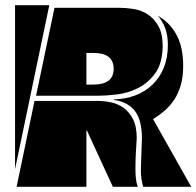

<svg xmlns="http://www.w3.org/2000/svg" viewBox="-20 -720 757 740"><path d="M190 -690H440Q465 -690 494 -685.5Q523 -681 548 -665.5Q573 -650 590 -620.5Q607 -591 607 -542Q606 -476 578.5 -438Q551 -400 512 -380.5Q473 -361 430.5 -356Q388 -351 358 -351H119ZM415 0 315 -217H313V0H44L113 -331H358Q382 -331 408 -325.5Q434 -320 456 -304.5Q478 -289 492.5 -261Q507 -233 507 -187Q505 -157 503.5 -129Q502 -101 502 -72Q502 -52 503.5 -34.5Q505 -17 511 0ZM600 -652Q640 -626 663 -580.5Q686 -535 686 -465Q686 -423 676.5 -391Q667 -359 651 -335Q635 -311 614 -293Q593 -275 570 -261L717 0H532Q523 -30 523 -62V-71L527 -187Q527 -256 500.5 -291.5Q474 -327 419 -335V-337Q464 -338 502 -352.5Q540 -367 568 -394Q596 -421 611.5 -459.5Q627 -498 627 -547Q627 -585 616 -613Q605 -641 588 -660ZM38 -700H170L38 -68ZM418 -455Q418 -516 340 -516H313V-394H340Q418 -394 418 -455Z"/></svg>

Font: J.M. Nexus Grotesque
Style: Regular
Weight: 900
Designer: deFharo
Foundry: deFharo
Version: Version 3.003